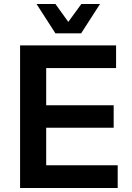

<svg xmlns="http://www.w3.org/2000/svg" viewBox="-20 -936 655 956"><path d="M80 0V-710H558V-597H210V-412H546V-300H210V-113H566V0ZM162 -916H256L320 -827L385 -916H478L384 -770H256Z"/></svg>

Font: Geist SemBd
Style: Regular
Weight: 400
Designer: Basement.studio, Andrés Briganti, Mateo Zaragoza
Foundry: Basement.studio, Vercel, Andrés Briganti, Guido Ferreyra, Mateo Zaragoza
Version: Version 1.401